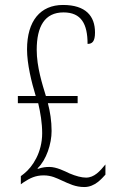

<svg xmlns="http://www.w3.org/2000/svg" viewBox="-20 -744 467 774"><path d="M320 10C363 10 391 -25 405 -40V-81C383 -54 360 -28 327 -28C309 -28 286 -34 260 -45C241 -54 208 -71 179 -71C166 -71 152 -70 132 -63V-66C167 -100 188 -164 188 -216C188 -256 182 -294 173 -328H293V-357H165C151 -403 128 -474 128 -543C128 -637 160 -694 236 -694C308 -694 333 -647 333 -567C352 -567 363 -577 363 -613C363 -679 326 -724 234 -724C143 -724 89 -660 89 -545C89 -486 107 -413 124 -357H52V-328H134C143 -290 150 -248 150 -207C150 -129 111 -71 77 -44L64 -34V-1L75 -9C101 -26 123 -37 156 -37C187 -37 208 -26 230 -16C259 -3 284 10 320 10Z"/></svg>

Font: Noto Serif Devanagari ExtraCondensed ExtraLight
Style: Regular
Weight: 200
Width: 2
Designer: Universal Thirst, Indian Type Foundry and the Monotype Design Team
Foundry: Monotype Imaging Inc.
Version: Version 2.004